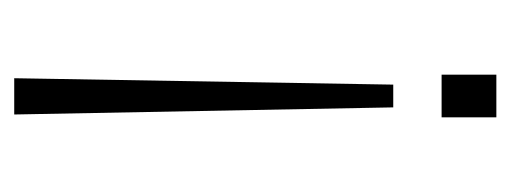

<svg xmlns="http://www.w3.org/2000/svg" viewBox="-244 -313 718 270"><g transform="rotate(90 115.0 -178.0)"><path d="M145 -440V-517H85V-440ZM141 161 131 -372H99L90 161Z"/></g></svg>

Font: United Sans Thin
Style: Regular
Weight: 100
Designer: Pablo Impallari, Rodrigo Fuenzalida (Modified by Dan O. Williams)
Version: Version 1.000;PS 001.000;hotconv 1.0.88;makeotf.lib2.5.64775